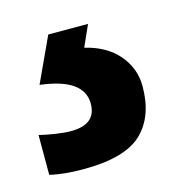

<svg xmlns="http://www.w3.org/2000/svg" viewBox="-75 -46 299 331"><g transform="rotate(-15 74.5 120.0)"><path d="M172 128Q172 182 141.5 211Q111 240 37 240Q1 240 -23 234V163Q-11 166 5 168.5Q21 171 33 171Q78 171 78 134Q78 89 1 80L38 0H109L92 38Q130 47 151 71.5Q172 96 172 128Z"/></g></svg>

Font: Noto Sans Kannada Condensed SemiBold
Style: Regular
Weight: 600
Width: 3
Designer: Jelle Bosma - Monotype Design Team
Foundry: Monotype Imaging Inc.
Version: Version 2.005; ttfautohint (v1.8.4.7-5d5b)